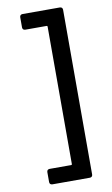

<svg xmlns="http://www.w3.org/2000/svg" viewBox="-100 -834 592 1015"><g transform="rotate(-10 196.5 -327.0)"><path d="M297 130H96Q89 130 85 126Q81 122 81 115V62Q81 55 85 51Q89 47 96 47H211Q216 47 216 42V-695Q216 -700 211 -700H97Q90 -700 86 -704Q82 -708 82 -715V-769Q82 -776 86 -780Q90 -784 97 -784H297Q304 -784 308 -780Q312 -776 312 -769V115Q312 122 308 126Q304 130 297 130Z"/></g></svg>

Font: Barlow_Medium_SS
Style: Regular
Weight: 500
Designer: Jeremy Tribby
Foundry: Jeremy Tribby
Version: Version 1.101 August 23, 2024